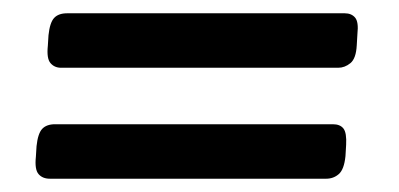

<svg xmlns="http://www.w3.org/2000/svg" viewBox="-20 -370 600 289"><path d="M72 -268Q62 -268 56 -275Q50 -282 52 -301L53 -317Q55 -336 61.5 -343Q68 -350 81 -350H499Q509 -350 514.5 -343.5Q520 -337 518 -319L517 -302Q516 -282 507.5 -275Q499 -268 489 -268ZM55 -101Q44 -101 38 -108Q32 -115 34 -134L35 -150Q37 -169 43.5 -176Q50 -183 63 -183H481Q492 -183 497 -176.5Q502 -170 501 -152L500 -135Q498 -115 490 -108Q482 -101 471 -101Z"/></svg>

Font: Asap Medium
Style: Italic
Weight: 500
Italic angle: -6°
Designer: Pablo Cosgaya
Foundry: Omnibus-Type
Version: Version 3.001; ttfautohint (v1.8.3)